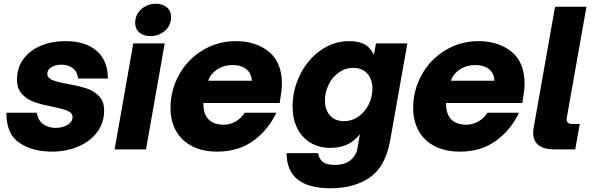

<svg xmlns="http://www.w3.org/2000/svg" viewBox="-20 -799 3170 1027"><path d="M14 -196H177Q183 -155 211 -135Q239 -115 278 -115Q315 -115 341.5 -131Q368 -147 368 -173Q368 -195 342 -206Q316 -217 261 -228Q204 -239 165 -252.5Q126 -266 98.5 -295Q71 -324 71 -373Q71 -438 106 -484.5Q141 -531 200 -555Q259 -579 332 -579Q437 -579 497 -527Q557 -475 557 -379H398Q393 -417 368.5 -435Q344 -453 309 -453Q276 -453 254.5 -439.5Q233 -426 233 -404Q233 -382 259.5 -371Q286 -360 342 -350Q402 -339 441.5 -326.5Q481 -314 509 -285.5Q537 -257 537 -208Q537 -142 499.5 -92Q462 -42 398 -15Q334 12 258 12Q153 12 83.5 -35Q14 -82 14 -196Z M761 0H593L693 -567H861ZM703 -676Q703 -721 736 -750Q769 -779 814 -779Q850 -779 872.5 -760Q895 -741 895 -708Q895 -662 862 -634Q829 -606 784 -606Q748 -606 725.5 -625Q703 -644 703 -676Z M892 -221Q892 -317 938 -399.5Q984 -482 1064.5 -530.5Q1145 -579 1241 -579Q1348 -579 1418 -522.5Q1488 -466 1488 -350Q1488 -319 1476 -248H1068V-242Q1068 -189 1095.5 -160.5Q1123 -132 1176 -132Q1212 -132 1242 -150Q1272 -168 1289 -196H1458Q1415 -104 1335 -46Q1255 12 1142 12Q1064 12 1007.5 -17Q951 -46 921.5 -99Q892 -152 892 -221ZM1327 -367Q1325 -399 1309 -418Q1281 -451 1225 -451Q1168 -451 1129 -418Q1103 -397 1094 -367Z M1513 20H1681Q1688 55 1709.5 69Q1731 83 1770 83Q1824 83 1854.5 58Q1885 33 1892 -5L1905 -81Q1871 -40 1833 -24Q1795 -8 1747 -8Q1686 -8 1640 -36Q1594 -64 1569.5 -114Q1545 -164 1545 -229Q1545 -318 1585 -399Q1625 -480 1694.5 -529.5Q1764 -579 1848 -579Q1896 -579 1928 -563Q1960 -547 1980 -506L1991 -567H2159L2067 -48Q2042 92 1958.5 150Q1875 208 1749 208Q1513 208 1513 20ZM1972 -325Q1972 -375 1944.5 -405.5Q1917 -436 1870 -436Q1827 -436 1792 -411Q1757 -386 1737.5 -345.5Q1718 -305 1718 -261Q1718 -212 1745 -181.5Q1772 -151 1820 -151Q1863 -151 1898 -176Q1933 -201 1952.5 -241Q1972 -281 1972 -325Z M2190 -221Q2190 -317 2236 -399.5Q2282 -482 2362.5 -530.5Q2443 -579 2539 -579Q2646 -579 2716 -522.5Q2786 -466 2786 -350Q2786 -319 2774 -248H2366V-242Q2366 -189 2393.5 -160.5Q2421 -132 2474 -132Q2510 -132 2540 -150Q2570 -168 2587 -196H2756Q2713 -104 2633 -46Q2553 12 2440 12Q2362 12 2305.5 -17Q2249 -46 2219.5 -99Q2190 -152 2190 -221ZM2625 -367Q2623 -399 2607 -418Q2579 -451 2523 -451Q2466 -451 2427 -418Q2401 -397 2392 -367Z M2944 0Q2889 0 2860.5 -22.5Q2832 -45 2832 -88Q2832 -104 2834 -113L2949 -763H3117L3012 -171Q3011 -168 3011 -162Q3011 -136 3039 -136H3081L3057 0Z"/></svg>

Font: Open Sauce One Black Italic
Style: Regular
Weight: 900
Italic angle: -10°
Designer: Alfredo Marco Pradil
Foundry: Creative Sauce Fz LLC
Version: Version 1.477